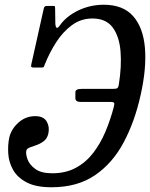

<svg xmlns="http://www.w3.org/2000/svg" viewBox="-20 -780 633 810"><path d="M19 -199Q27 -235 57.5 -262.5Q88 -290 128.5 -290Q164 -290 177 -267.5Q190 -245 184 -217Q179.5 -196 165.2 -185Q151 -174 134.5 -168.2Q118 -162.5 105.5 -157.8Q93 -153 91 -144.5Q88 -131 96 -108.2Q104 -85.5 128.8 -67.2Q153.5 -49 200.5 -49Q257.5 -49 300.2 -72.2Q343 -95.5 373.5 -135.2Q404 -175 425 -225Q446 -275 460 -328.5Q463.5 -341.5 461.5 -345.8Q459.5 -350 444.5 -350H319.5Q298 -350 298 -366V-391Q298 -405 324.5 -405H455Q470 -405 474.8 -408Q479.5 -411 481.5 -425Q493.5 -500 488.5 -563Q483.5 -626 455.5 -664Q427.5 -702 370 -702Q321.5 -702 283.5 -674Q245.5 -646 217.2 -602Q189 -558 169.5 -509.5Q166 -501.5 165 -498.2Q164 -495 154 -495H123.5Q115 -495 112.5 -497.5Q110 -500 112 -508L165 -745.5Q167.5 -755 177 -755H204Q211 -755 211.5 -753.2Q212 -751.5 212.5 -746L213.5 -679.5Q216 -650 231.5 -671.5Q259.5 -711.5 310 -735.8Q360.5 -760 418 -760Q499.5 -760 542 -711.5Q584.5 -663 591.5 -577.2Q598.5 -491.5 573.5 -380Q549 -268.5 502.2 -180.2Q455.5 -92 381 -41Q306.5 10 197.5 10Q131 10 92 -10.8Q53 -31.5 35 -63.8Q17 -96 14.8 -132.2Q12.5 -168.5 19 -199Z"/></svg>

Font: Besley* Condensed
Style: Italic
Weight: 400
Width: 3
Italic angle: -13°
Designer: Owen Earl
Foundry: indestructible type*
Version: Version 3.000; ttfautohint (v1.8.3)